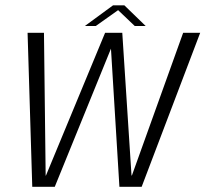

<svg xmlns="http://www.w3.org/2000/svg" viewBox="-20 -718 790 738"><path d="M104 0H190.5L406.5 -531L439 0H524.5L749.5 -592H684L487 -43.5H485.5L450 -592H384L156.5 -43H155.5L149 -592H86ZM306 -618H348L434 -679L498 -618H540L458 -697.5H414.5Z"/></svg>

Font: Anybody Thin Light
Style: Italic
Weight: 300
Italic angle: -10°
Version: Version 1.113;gftools[0.9.25]